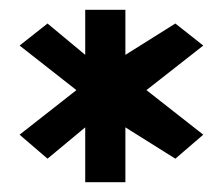

<svg xmlns="http://www.w3.org/2000/svg" viewBox="-20 -694 450 392"><path d="M20 -419 77 -370 154 -434V-322H236V-434L338 -370L395 -419L279 -510L395 -601L338 -646L236 -582V-674H154V-582L77 -646L20 -601L136 -510Z"/></svg>

Font: Charger Sport
Style: BdExt
Weight: 700
Designer: Jasper
Foundry: Cannot Into Space Fonts
Version: Version 1.1